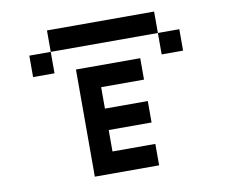

<svg xmlns="http://www.w3.org/2000/svg" viewBox="-91 -989 1306 1103"><g transform="rotate(-10 562.5 -437.5)"><path d="M250 -875H875V-750H250ZM875 -750H1000V-625H875ZM250 -750V-625H125V-750ZM375 -625H750V-500H500V-375H750V-250H500V-125H750V0H375Z"/></g></svg>

Font: Dogica Pixel
Style: Regular
Weight: 400
Designer: Roberto Mocci
Version: Version 001.000